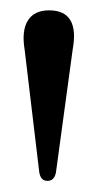

<svg xmlns="http://www.w3.org/2000/svg" viewBox="-20 -800 184 362"><path d="M69.5 -459Q56.5 -459 54 -475.5L26.5 -706Q20.5 -742 32.5 -761.2Q44.5 -780.5 72.5 -780.5Q130.5 -780.5 117 -706.5L85.5 -475Q82.5 -459 69.5 -459Z"/></svg>

Font: Fraunces 72pt
Style: Regular
Weight: 400
Version: Version 1.000;[0bf87f6ff]